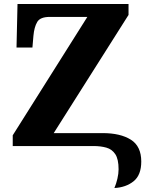

<svg xmlns="http://www.w3.org/2000/svg" viewBox="-20 -734 736 965"><path d="M555 211Q564 190 570 164.5Q576 139 576 117Q576 66 559.5 41Q543 16 514.5 8Q486 0 450 0H44V-54L419 -649H230Q182 -649 167 -623.5Q152 -598 148 -554L143 -495H63L68 -714H626V-659L250 -65H496Q585 -65 637.5 -32Q690 1 690 78Q690 146 651.5 177Q613 208 555 211Z"/></svg>

Font: Noto Serif ExtraBold
Style: Regular
Weight: 800
Designer: Monotype Design Team
Foundry: Monotype Imaging Inc.
Version: Version 2.014